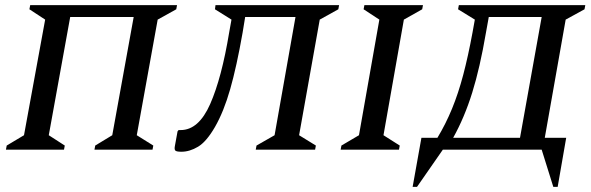

<svg xmlns="http://www.w3.org/2000/svg" viewBox="-20 -580 2291 744"><path d="M3 0 6 -16 73 -56 155 -504 94 -544 97 -560H666L663 -544L591 -504L510 -56L574 -16L571 0H346L349 -16L415 -56L498 -514H252L169 -56L231 -16L228 0Z M971 0 974 -16 1044 -56 1125 -514H930L920 -453Q897 -322 872 -234.5Q847 -147 813 -88Q780 -31 747.5 -11.5Q715 8 683 8Q663 8 659 3Q655 -2 658 -16L668 -71L672 -76H680Q750 -76 794.5 -177Q839 -278 868 -454L877 -504L813 -544L815 -560H1294L1291 -544L1219 -504L1139 -56L1204 -16L1201 0Z M1300 0 1303 -16 1371 -56 1450 -504 1389 -544 1392 -560H1619L1616 -544L1545 -504L1466 -56L1529 -16L1526 0Z M1696 0 1596 144H1579L1613 -46H1675Q1707 -99 1731.5 -158.5Q1756 -218 1775 -290Q1794 -362 1811 -454L1820 -504L1755 -544L1758 -560H2248L2245 -544L2172 -504L2091 -46H2174L2141 144H2124L2079 0ZM1863 -453Q1840 -318 1810 -221.5Q1780 -125 1736 -46H1995L2079 -514H1874Z"/></svg>

Font: Spectral SC Medium
Style: Italic
Weight: 500
Italic angle: -10°
Designer: Jean-Baptiste Levee
Foundry: Production Type
Version: Version 2.001